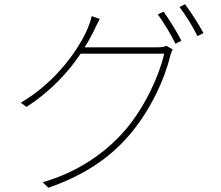

<svg xmlns="http://www.w3.org/2000/svg" viewBox="-20 -836 1040 905"><path d="M751 -781 724 -768C751 -731 788 -670 807 -630L835 -644C813 -688 776 -746 751 -781ZM852 -816 826 -803C855 -766 888 -711 911 -666L939 -680C919 -719 879 -780 852 -816ZM450 -747 412 -760C409 -743 400 -717 395 -706C357 -613 248 -451 78 -352L105 -332C225 -410 305 -501 360 -583H754C729 -475 664 -336 577 -231C482 -117 344 -23 181 23L208 49C395 -16 514 -107 601 -213C688 -319 754 -456 781 -568C783 -575 789 -594 794 -603L764 -620C754 -615 743 -613 720 -613H379C397 -641 411 -668 423 -692C431 -708 441 -730 450 -747Z"/></svg>

Font: Noto Sans CJK HK Thin
Style: Regular
Weight: 100
Designer: Ryoko NISHIZUKA 西塚涼子 (kana, bopomofo & ideographs); Paul D. Hunt (Latin, Greek & Cyrillic); Sandoll Communications 산돌커뮤니
Foundry: Adobe
Version: Version 2.004;hotconv 1.0.118;makeotfexe 2.5.65603